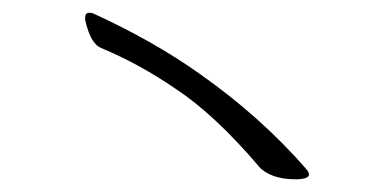

<svg xmlns="http://www.w3.org/2000/svg" viewBox="-20 -722 592 301"><path d="M461 -456Q472 -442 447 -441Q411 -440 391 -456Q388 -458 386 -461Q316 -543 255 -583Q198 -622 138 -647Q124 -653 116 -681Q109 -703 121 -702Q123 -702 126 -701Q220 -658 292 -607Q389 -539 461 -456Z"/></svg>

Font: Joscelyn
Style: Regular
Weight: 400
Designer: Peter S. Baker
Version: Version 1.012